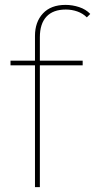

<svg xmlns="http://www.w3.org/2000/svg" viewBox="-20 -765 389 785"><path d="M123 0V-618Q123 -675 155.5 -710Q188 -745 248 -745Q276 -745 303.5 -736Q331 -727 349 -708L335 -694Q319 -710 296.5 -718Q274 -726 249 -726Q197 -726 170 -697Q143 -668 143 -613V-514V-503V0ZM23 -498V-517H318V-498Z"/></svg>

Font: Montserrat Thin
Style: Regular
Weight: 100
Designer: Julieta Ulanovsky
Foundry: Julieta Ulanovsky
Version: Version 9.000